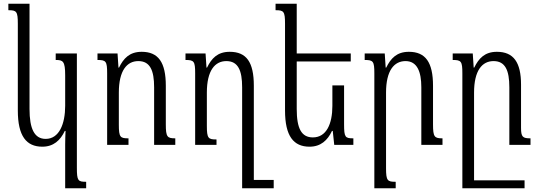

<svg xmlns="http://www.w3.org/2000/svg" viewBox="-20 -780 2902 1034"><path d="M331 234H444V199C400 199 394 194 394 123V-492H280V-457C319 -457 331 -451 331 -374V-210C331 -113 299 -32 226 -32C165 -32 139 -87 139 -193V-760H25V-725C69 -725 76 -719 76 -652V-185C76 -47 122 10 208 10C268 10 305 -24 329 -75H333C332 -53 331 -25 331 -3Z M924 -35C881 -35 873 -42 873 -110V-318C873 -444 833 -501 743 -501C677 -501 645 -465 621 -416H618L613 -492H505V-457C551 -457 557 -450 557 -385V0H672V-35C628 -35 620 -40 620 -108V-281C620 -401 664 -451 725 -451C788 -451 810 -401 810 -310V0H924Z M1217 -501C1151 -501 1119 -465 1095 -416H1092L1087 -492H979V-457C1025 -457 1031 -450 1031 -385V0H1146V-29C1102 -29 1094 -34 1094 -102V-281C1094 -401 1138 -451 1199 -451C1262 -451 1284 -401 1284 -310V234H1454V189H1347V-318C1347 -446 1307 -501 1217 -501Z M1833 -320H1770V-210C1770 -113 1738 -40 1665 -40C1604 -40 1578 -87 1578 -193V-449H1869V-492H1578V-760H1464V-725C1508 -725 1515 -719 1515 -652V-185C1515 -47 1561 10 1647 10C1707 10 1744 -24 1768 -75H1772L1780 0H1883V-35C1839 -35 1833 -40 1833 -111Z M2363 -35C2320 -35 2312 -42 2312 -110V-318C2312 -444 2272 -501 2182 -501C2116 -501 2084 -465 2060 -416H2057L2052 -492H1944V-457C1990 -457 1996 -450 1996 -385V234H2111V199C2067 199 2059 194 2059 126V-281C2059 -401 2103 -451 2164 -451C2227 -451 2249 -393 2249 -310V0H2363Z M2786 -92V-324C2786 -444 2746 -501 2656 -501C2590 -501 2558 -465 2534 -416H2531L2526 -492H2418V-457C2464 -457 2470 -450 2470 -385V234H2805V191H2533V-281C2533 -401 2577 -451 2638 -451C2701 -451 2723 -401 2723 -310V0H2837V-35C2795 -35 2786 -42 2786 -92Z"/></svg>

Font: Noto Serif Armenian ExtraCondensed
Style: Regular
Weight: 400
Width: 2
Designer: Monotype Design Team
Foundry: Monotype Imaging Inc.
Version: Version 2.008